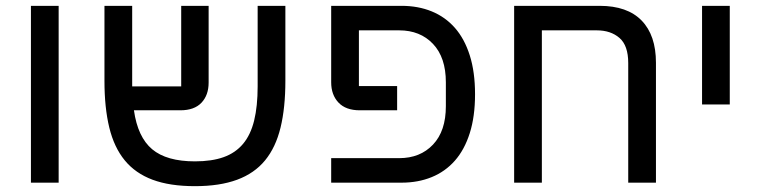

<svg xmlns="http://www.w3.org/2000/svg" viewBox="-20 -626 2598 658"><path d="M86 -606H181V0H86Z M648 12Q562 12 503 -10Q444 -32 407.5 -76.5Q371 -121 354.5 -189Q338 -257 338 -349V-606H433V-330H601V-606H695V-343Q695 -300 670.5 -274Q646 -248 598 -248H439Q452 -156 501.5 -114.5Q551 -73 648 -73Q706 -73 746.5 -87.5Q787 -102 813 -133Q839 -164 851 -213Q863 -262 863 -330V-606H958V-349Q958 -257 941.5 -189Q925 -121 888.5 -76.5Q852 -32 792.5 -10Q733 12 648 12Z M1115 -84H1348Q1420 -84 1464 -130.5Q1508 -177 1508 -262V-344Q1508 -429 1464 -475.5Q1420 -522 1348 -522H1210V-331H1341V-248H1213Q1165 -248 1140 -274.5Q1115 -301 1115 -344V-606H1356Q1413 -606 1459.5 -587Q1506 -568 1539 -530.5Q1572 -493 1590 -436Q1608 -379 1608 -303Q1608 -227 1590 -170Q1572 -113 1539 -75.5Q1506 -38 1459.5 -19Q1413 0 1356 0H1115Z M1742 -606H2035Q2130 -606 2179 -555.5Q2228 -505 2228 -411V0H2133V-410Q2133 -470 2103 -496Q2073 -522 2025 -522H1837V0H1742Z M2386 -606H2481V-268H2386Z"/></svg>

Font: IBM Plex Sans Hebrew Text
Style: Regular
Weight: 450
Designer: Mike Abbink, Paul van der Laan, Pieter van Rosmalen, Yanek Iontef
Foundry: Bold Monday
Version: Version 1.2